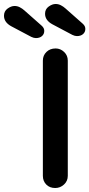

<svg xmlns="http://www.w3.org/2000/svg" viewBox="-140 -943 448 963"><path d="M200 -61Q200 -35 181 -17.5Q162 0 137 0Q109 0 92 -17.5Q75 -35 75 -61V-639Q75 -665 93 -682.5Q111 -700 139 -700Q163 -700 181.5 -682.5Q200 -665 200 -639ZM40 -752Q35 -752 29 -753.5Q23 -755 17 -758L-83 -811Q-120 -831 -120 -864Q-120 -887 -102 -900Q-84 -913 -67 -913Q-53 -913 -40.5 -906.5Q-28 -900 -18 -891L68 -815Q76 -808 79 -801.5Q82 -795 82 -788Q82 -772 70.5 -762Q59 -752 40 -752ZM246 -762Q241 -762 235 -763.5Q229 -765 223 -768L123 -821Q86 -841 86 -874Q86 -897 104 -910Q122 -923 139 -923Q153 -923 165.5 -916.5Q178 -910 188 -901L274 -825Q282 -818 285 -811.5Q288 -805 288 -798Q288 -782 276.5 -772Q265 -762 246 -762Z"/></svg>

Font: Quicksand Light
Style: Bold
Weight: 700
Version: Version 3.004